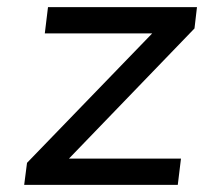

<svg xmlns="http://www.w3.org/2000/svg" viewBox="-20 -520 574 540"><path d="M48 0 56 -62 408 -426H106L115 -500H534L527 -440L174 -74H489L480 0Z"/></svg>

Font: Orkney
Style: Italic
Weight: 400
Italic angle: -7°
Designer: Samuel Oakes and Alfredo Marco Pradil
Foundry: Alfredo Marco Pradil
Version: 1.0; ttfautohint (v1.5)